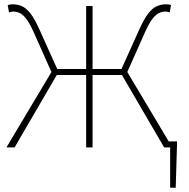

<svg xmlns="http://www.w3.org/2000/svg" viewBox="-20 -688 882 896"><path d="M774 188V0H750V-28H806V-12L800 188ZM10 0 220 -352 138 -536Q118 -581 101.5 -601.5Q85 -622 70.5 -628Q56 -634 42 -634Q38 -634 32.5 -633Q27 -632 22 -630L16 -664Q21 -666 26.5 -667Q32 -668 38 -668Q62 -668 82.5 -659Q103 -650 123 -624Q143 -598 166 -546L247 -366H382V-660H412V-366H547L628 -546Q651 -598 671 -624Q691 -650 711.5 -659Q732 -668 756 -668Q762 -668 768 -667Q774 -666 778 -664L772 -630Q768 -632 762.5 -633Q757 -634 752 -634Q738 -634 723.5 -628Q709 -622 692.5 -601.5Q676 -581 656 -536L574 -352L784 0H746L549 -338H412V0H382V-338H245L48 0Z"/></svg>

Font: Source Sans 3 Variable
Style: Regular
Weight: 200
Designer: Paul D. Hunt
Foundry: Adobe Systems Incorporated
Version: Version 3.026